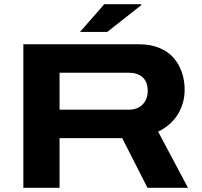

<svg xmlns="http://www.w3.org/2000/svg" viewBox="-20 -899 965 919"><path d="M362.8 -746.1 479 -878.9H655.8V-874L493.2 -746.1ZM91.8 0V-687H647Q700.7 -687 742.7 -669.7Q784.7 -652.3 810.8 -622.3Q836.9 -592.3 850.3 -553.2Q863.8 -514.2 863.8 -469.2Q863.8 -405.3 831.3 -352.1Q798.8 -298.8 736.8 -269L879.9 0H686L564.9 -237.8H265.1V0ZM265.1 -374H596.2Q638.2 -374 662.6 -398.9Q687 -423.8 687 -464.8Q687 -506.3 663.3 -528.6Q639.6 -550.8 596.2 -550.8H265.1Z"/></svg>

Font: Archivo Expanded
Style: Bold
Weight: 700
Width: 7
Designer: Hector Gatti
Foundry: Omnibus-Type
Version: Version 2.001